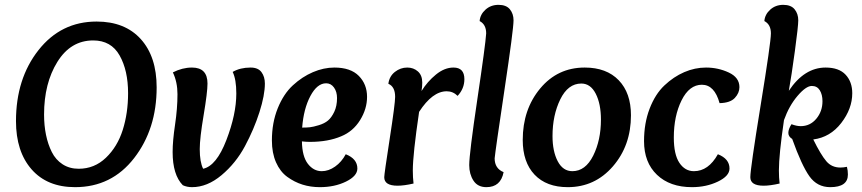

<svg xmlns="http://www.w3.org/2000/svg" viewBox="-20 -763 3560 793"><path d="M290 10Q175 10 110.5 -63.5Q46 -137 46 -263Q46 -438 139 -556Q232 -674 379 -674Q496 -674 561.5 -601.5Q627 -529 627 -402Q627 -230 534 -110Q441 10 290 10ZM365 -596Q272 -596 217 -507.5Q162 -419 162 -290Q162 -245 170 -206Q178 -167 194 -135Q210 -103 238.5 -84.5Q267 -66 305 -66Q370 -66 417.5 -111.5Q465 -157 487 -226.5Q509 -296 509 -378Q509 -472 474 -534Q439 -596 365 -596Z M713 -374Q713 -424 694 -464Q733 -484 773 -484Q837 -484 837 -418Q837 -382 821 -287Q805 -192 805 -147Q805 -94 819 -66Q874 -78 915 -184.5Q956 -291 956 -377Q956 -435 941 -466Q972 -484 1015 -484Q1046 -484 1060 -465Q1074 -446 1074 -418Q1074 -370 1051.5 -299.5Q1029 -229 991.5 -159Q954 -89 895 -39.5Q836 10 773 10Q752 10 735 2Q693 -41 693 -135Q693 -181 703 -248Q713 -315 713 -374Z M1227 -179Q1228 -117 1251.5 -86.5Q1275 -56 1309 -56Q1337 -56 1364 -75Q1391 -94 1408 -126Q1456 -107 1456 -67Q1456 -36 1409 -13Q1362 10 1301 10Q1263 10 1229.5 -0.5Q1196 -11 1166.5 -32.5Q1137 -54 1120 -92.5Q1103 -131 1103 -183Q1103 -256 1127 -315.5Q1151 -375 1189.5 -410.5Q1228 -446 1272.5 -465Q1317 -484 1361 -484Q1428 -484 1462 -449.5Q1496 -415 1496 -363Q1496 -313 1467 -266.5Q1438 -220 1389 -200Q1335 -177 1260 -177Q1245 -177 1227 -179ZM1372 -358Q1372 -384 1359.5 -401.5Q1347 -419 1327 -419Q1290 -419 1262 -366.5Q1234 -314 1228 -236Q1247 -236 1260.5 -237.5Q1274 -239 1297 -246Q1320 -253 1334.5 -265Q1349 -277 1360.5 -301Q1372 -325 1372 -358Z M1825 -386Q1766 -386 1711 -301Q1685 -125 1685 -59Q1685 -30 1688 -5Q1649 4 1622 4Q1567 4 1567 -31Q1567 -44 1589.5 -189.5Q1612 -335 1612 -363Q1612 -405 1584 -417Q1588 -448 1611 -466Q1634 -484 1662 -484Q1688 -484 1706 -468Q1724 -452 1724 -422Q1724 -405 1721 -387Q1745 -426 1780.5 -455Q1816 -484 1853 -484Q1898 -484 1898 -436Q1898 -397 1870 -367Q1851 -386 1825 -386Z M2101 -679Q2101 -642 2063.5 -391.5Q2026 -141 2023 -109Q2023 -67 2060 -52Q2048 10 1989 10Q1953 10 1935.5 -17Q1918 -44 1918 -81Q1918 -128 1951.5 -353Q1985 -578 1988 -625Q1988 -662 1961 -676Q1963 -703 1985 -723Q2007 -743 2039 -743Q2071 -743 2086 -724.5Q2101 -706 2101 -679Z M2325 10Q2237 10 2188 -41.5Q2139 -93 2139 -185Q2139 -311 2211 -397.5Q2283 -484 2395 -484Q2485 -484 2535.5 -431.5Q2586 -379 2586 -287Q2586 -162 2511.5 -76Q2437 10 2325 10ZM2381 -418Q2326 -418 2294 -352.5Q2262 -287 2262 -201Q2262 -138 2283.5 -97Q2305 -56 2344 -56Q2398 -56 2430 -120Q2462 -184 2462 -269Q2462 -334 2440.5 -376Q2419 -418 2381 -418Z M2952 -337Q2931 -413 2879 -413Q2827 -413 2795 -348.5Q2763 -284 2763 -195Q2763 -125 2786 -90.5Q2809 -56 2846 -56Q2906 -56 2945 -126Q2993 -107 2993 -67Q2993 -36 2945 -13Q2897 10 2838 10Q2747 10 2693.5 -41Q2640 -92 2640 -180Q2640 -254 2663 -314Q2686 -374 2724 -410Q2762 -446 2806 -465Q2850 -484 2896 -484Q2946 -484 2990 -463.5Q3034 -443 3034 -403Q3034 -379 3015 -358.5Q2996 -338 2952 -337Z M3390 -484Q3445 -484 3472.5 -454.5Q3500 -425 3500 -378Q3500 -314 3454.5 -255Q3409 -196 3339 -187Q3370 -124 3393 -97Q3415 -71 3451 -71Q3463 -71 3478 -74Q3482 -59 3482 -42Q3482 10 3409 10Q3355 10 3323 -35Q3291 -80 3252 -189Q3236 -199 3236 -214Q3236 -230 3249 -250Q3270 -242 3287 -242Q3326 -242 3351.5 -272.5Q3377 -303 3377 -345Q3377 -372 3366 -390Q3355 -408 3333 -408Q3309 -408 3274 -367Q3239 -326 3218 -267Q3197 -124 3197 -59Q3197 -30 3200 -5Q3161 4 3134 4Q3079 4 3079 -31Q3079 -66 3121.5 -327.5Q3164 -589 3164 -625Q3164 -662 3137 -676Q3139 -703 3161 -723Q3183 -743 3215 -743Q3247 -743 3262 -724.5Q3277 -706 3277 -679Q3277 -655 3263 -552Q3249 -449 3238 -388Q3302 -484 3390 -484Z"/></svg>

Font: Overlock
Style: Bold Italic
Weight: 700
Version: Version 1.001